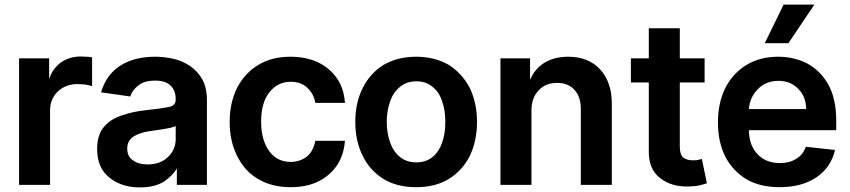

<svg xmlns="http://www.w3.org/2000/svg" viewBox="-20 -802 3700 836"><path d="M194 -548V-457Q207 -501 245 -530Q283 -556 331 -556Q346 -556 355 -555Q369 -555 381 -552V-427Q371 -430 351 -434Q327 -436 317 -436Q267 -436 232 -404Q198 -371 198 -321V3H63V-548Z M456 -29Q403 -71 403 -153Q403 -216 433 -250Q463 -285 512 -300Q558 -316 613 -322Q680 -329 715 -336Q745 -342 745 -368V-370Q745 -409 722 -430Q700 -451 656 -451Q608 -451 584 -431Q557 -412 547 -382L420 -400Q443 -478 505 -517Q566 -555 655 -555Q695 -555 735 -546Q772 -538 807 -515Q841 -492 861 -456Q881 -419 881 -365V3H750V-72H752Q734 -39 695 -12Q654 14 589 14Q509 14 456 -29ZM712 -119Q745 -151 745 -196V-253Q743 -251 720 -245Q690 -239 673 -237Q649 -233 632 -231Q590 -225 562 -208Q534 -190 534 -155Q534 -120 559 -104Q583 -86 622 -86Q679 -86 712 -119Z M1103 -23Q1044 -58 1012 -124Q980 -188 980 -271Q980 -353 1012 -419Q1046 -484 1104 -519Q1163 -555 1244 -555Q1312 -555 1364 -531Q1416 -506 1447 -461Q1477 -419 1482 -354H1353Q1346 -394 1318 -420Q1290 -446 1246 -446Q1189 -446 1153 -400Q1117 -355 1117 -273Q1117 -191 1153 -143Q1187 -97 1246 -97Q1285 -97 1316 -120Q1344 -143 1353 -189H1482Q1477 -127 1448 -83Q1417 -37 1366 -12Q1316 13 1245 13Q1163 13 1103 -23Z M1651 -22Q1591 -59 1560 -122Q1527 -187 1527 -271Q1527 -356 1560 -420Q1592 -484 1651 -520Q1712 -555 1792 -555Q1872 -555 1933 -520Q1991 -484 2025 -420Q2057 -354 2057 -271Q2057 -188 2025 -122Q1993 -59 1933 -22Q1875 13 1792 13Q1709 13 1651 -22ZM1863 -118Q1892 -142 1905 -181Q1919 -219 1919 -271Q1919 -323 1905 -361Q1892 -402 1863 -424Q1835 -448 1793 -448Q1751 -448 1722 -424Q1692 -400 1679 -361Q1664 -321 1664 -271Q1664 -222 1679 -181Q1692 -143 1722 -118Q1751 -95 1793 -95Q1834 -95 1863 -118Z M2159 3V-548H2288V-456H2289Q2307 -500 2349 -528Q2393 -555 2454 -555Q2541 -555 2592 -501Q2645 -444 2644 -347V3H2509V-327Q2509 -382 2481 -411Q2454 -441 2406 -441Q2355 -441 2326 -409Q2294 -377 2294 -320V3Z M2940 -443V-164Q2940 -128 2956 -115Q2973 -104 2995 -104Q3010 -104 3017 -105L3036 -110L3058 -4Q3047 0 3026 5Q3007 10 2969 10Q2902 10 2855 -26Q2804 -65 2805 -143V-443H2727V-548H2805V-679H2940V-548H3048V-443Z M3231 -21Q3171 -57 3138 -120Q3106 -184 3106 -270Q3106 -353 3138 -419Q3172 -484 3230 -519Q3289 -555 3368 -555Q3437 -555 3494 -526Q3552 -495 3586 -435Q3621 -373 3621 -277V-235H3241Q3241 -170 3279 -130Q3315 -92 3376 -92Q3418 -92 3446 -110Q3475 -126 3489 -163L3616 -149Q3598 -73 3535 -30Q3471 13 3375 13Q3290 13 3231 -21ZM3490 -327Q3490 -380 3457 -414Q3423 -450 3370 -450Q3314 -450 3279 -413Q3244 -377 3241 -327ZM3526 -782 3413 -614H3310L3392 -782Z"/></svg>

Font: Sinter Bold
Style: Regular
Weight: 700
Foundry: Adobe & rsms
Version: Version 1.000